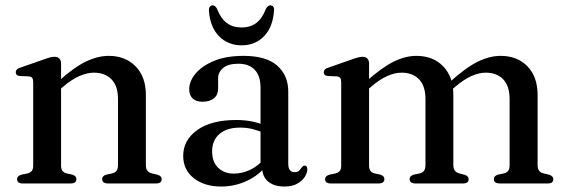

<svg xmlns="http://www.w3.org/2000/svg" viewBox="-20 -688 2126 720"><path d="M209 -449.5V-67.5Q209 -54 214 -47.5Q219 -41 228.5 -38L251.5 -33Q266.5 -28 266.5 -16.5Q266.5 0 244 0H65.5Q54.5 0 49.2 -4.2Q44 -8.5 44 -16Q44 -22 48 -26.2Q52 -30.5 60.5 -33L84.5 -38Q94.5 -41 99.5 -47.5Q104.5 -54 104.5 -67V-380Q104.5 -391 100.8 -395.8Q97 -400.5 88.5 -401.5L54.5 -403Q46 -404 42.5 -407.5Q39 -411 39 -417Q39 -423 43 -427.2Q47 -431.5 58 -435L142.5 -464.5Q157.5 -470 167 -472.5Q176.5 -475 184.5 -475Q196.5 -475 202.8 -468.2Q209 -461.5 209 -449.5ZM195 -344 176 -363 198 -382Q257 -435.5 301.8 -457Q346.5 -478.5 387.5 -478.5Q450 -478.5 488.5 -439.2Q527 -400 527 -332V-69.5Q527 -55 532.8 -47.8Q538.5 -40.5 548.5 -38L570 -33Q578.5 -30.5 582.5 -26.2Q586.5 -22 586.5 -16Q586.5 -8.5 581.2 -4.2Q576 0 565 0H385.5Q363 0 363 -16.5Q363 -28 378 -33L402 -38Q412.5 -41 417.5 -48.2Q422.5 -55.5 422.5 -69.5V-316Q422.5 -366 397.8 -390.8Q373 -415.5 332 -415.5Q307 -415.5 278 -403Q249 -390.5 216.5 -362.5Z M963 -61V-70.5L957 -73.5V-359.5Q957 -403 935.5 -426Q914 -449 874 -449Q836 -449 817 -433.2Q798 -417.5 798 -395.5V-356.5Q798 -332.5 782.5 -319.5Q767 -306.5 739 -306.5Q715 -306.5 702.2 -319Q689.5 -331.5 689.5 -353Q689.5 -383.5 713.5 -412.2Q737.5 -441 783 -459.8Q828.5 -478.5 893.5 -478.5Q978 -478.5 1019.5 -442Q1061 -405.5 1061 -344V-74Q1061 -57.5 1067.2 -50Q1073.5 -42.5 1084 -42.5Q1096.5 -42.5 1102 -48.2Q1107.5 -54 1111 -59.5Q1113.5 -62.5 1116.2 -64.8Q1119 -67 1122.5 -67Q1127.5 -67 1130 -63.5Q1132.5 -60 1132.5 -53.5Q1132.5 -39.5 1122.8 -24.5Q1113 -9.5 1094.2 1Q1075.5 11.5 1047 11.5Q1008 11.5 985.5 -7.2Q963 -26 963 -61ZM667 -103.5Q667 -162.5 719.5 -200.2Q772 -238 866 -238Q900 -238 928.2 -231.8Q956.5 -225.5 978 -215.5L970.5 -189.5Q949.5 -198 927.8 -203.8Q906 -209.5 880.5 -209.5Q831 -209.5 803.2 -185.8Q775.5 -162 775.5 -120.5Q775.5 -80.5 798.2 -58.8Q821 -37 856.5 -37Q889.5 -37 920.2 -52.2Q951 -67.5 973 -95L983 -72.5Q954 -32.5 907.5 -10.5Q861 11.5 809.5 11.5Q746.5 11.5 706.8 -19.8Q667 -51 667 -103.5ZM886 -585Q919 -585 941.2 -602Q963.5 -619 977.5 -655.5Q984.5 -668 993.5 -668Q1000.5 -668 1004.8 -662.8Q1009 -657.5 1007.5 -648Q1003.5 -587 970.5 -552.5Q937.5 -518 886 -518Q834.5 -518 801 -552.5Q767.5 -587 763.5 -648Q763 -657.5 767 -662.8Q771 -668 777.5 -668Q787 -668 793.5 -655.5Q808 -618.5 830.5 -601.8Q853 -585 886 -585Z M1364 -449.5V-67.5Q1364 -54 1369 -47.5Q1374 -41 1383.5 -38L1406.5 -33Q1421.5 -28 1421.5 -16.5Q1421.5 0 1399 0H1220.5Q1209.5 0 1204.2 -4.2Q1199 -8.5 1199 -16Q1199 -22 1203 -26.2Q1207 -30.5 1215.5 -33L1239.5 -38Q1249.5 -41 1254.5 -47.5Q1259.5 -54 1259.5 -67V-380Q1259.5 -391 1255.8 -395.8Q1252 -400.5 1243.5 -401.5L1209.5 -403Q1201 -404 1197.5 -407.5Q1194 -411 1194 -417Q1194 -423 1198 -427.2Q1202 -431.5 1213 -435L1297.5 -464.5Q1312.5 -470 1322 -472.5Q1331.5 -475 1339.5 -475Q1351.5 -475 1357.8 -468.2Q1364 -461.5 1364 -449.5ZM1350 -344 1331 -363 1352.5 -382Q1412.5 -435.5 1456.5 -457Q1500.5 -478.5 1541.5 -478.5Q1604 -478.5 1642 -439.2Q1680 -400 1680 -332V-69.5Q1680 -55 1685.8 -48Q1691.5 -41 1701.5 -38L1722.5 -32.5Q1737.5 -27.5 1737.5 -16.5Q1737.5 0 1715.5 0H1538.5Q1516 0 1516 -16.5Q1516 -28 1531 -33L1555 -38Q1565.5 -41 1570.5 -48.2Q1575.5 -55.5 1575.5 -69.5V-316Q1575.5 -366 1551.2 -390.8Q1527 -415.5 1486 -415.5Q1461 -415.5 1432.5 -403Q1404 -390.5 1371.5 -362.5ZM1665.5 -344 1647 -363 1668.5 -382Q1728 -435.5 1772.2 -457Q1816.5 -478.5 1857 -478.5Q1920 -478.5 1958 -439.2Q1996 -400 1996 -332V-69.5Q1996 -55 2001.5 -47.8Q2007 -40.5 2017.5 -38L2038.5 -33Q2047 -30.5 2051 -26.2Q2055 -22 2055 -16Q2055 -8.5 2050 -4.2Q2045 0 2033.5 0H1854.5Q1832 0 1832 -16.5Q1832 -28 1847 -33L1870.5 -38Q1881.5 -41 1886.2 -48.2Q1891 -55.5 1891 -69.5V-316Q1891 -366 1866.8 -390.8Q1842.5 -415.5 1801.5 -415.5Q1776.5 -415.5 1748.2 -403Q1720 -390.5 1687 -362.5Z"/></svg>

Font: Fraunces 20pt
Style: Regular
Weight: 400
Version: Version 1.000;[b76b70a41]